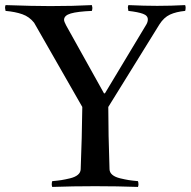

<svg xmlns="http://www.w3.org/2000/svg" viewBox="-20 -738 756 761"><path d="M2 -717.8Q112.3 -713.9 179.2 -713.9Q270.5 -713.9 344.2 -717.8Q346.2 -710 346.2 -707Q346.2 -701.7 344.2 -694.8Q287.1 -692.4 260.5 -684.6Q233.9 -676.8 233.9 -659.2Q233.9 -652.8 242.2 -637.2L392.1 -368.2H396L560.1 -641.1Q565.9 -650.9 565.9 -661.1Q565.9 -676.3 546.6 -683.3Q527.3 -690.4 488.8 -694.8Q486.8 -705.6 486.8 -708Q486.8 -711.9 488.8 -717.8Q551.8 -714.8 603 -714.8Q658.2 -714.8 713.9 -717.8Q715.8 -711.9 715.8 -708Q715.8 -700.2 713.9 -694.8Q678.2 -691.4 653.8 -680.2Q629.4 -668.9 611.8 -641.1L409.2 -314Q409.2 -208.5 414.1 -66.9Q414.6 -54.2 425.3 -45.2Q436 -36.1 456.3 -31.2Q476.6 -26.4 490.5 -24.2Q504.4 -22 526.9 -20Q528.8 -14.2 528.8 -6.8Q528.8 -2.9 526.9 2.9Q444.8 0 356.9 0Q269.5 0 187 2.9Q185.1 -2.9 185.1 -6.8Q185.1 -15.1 187 -20Q209.5 -22 223.4 -24.2Q237.3 -26.4 257.6 -31.2Q277.8 -36.1 288.6 -45.2Q299.3 -54.2 299.8 -66.9Q304.7 -189.5 306.2 -314L115.2 -647.9Q96.2 -671.9 68.4 -681.6Q40.5 -691.4 2 -694.8Q0 -703.6 0 -707Q0 -711.9 2 -717.8Z"/></svg>

Font: Jacques Francois
Style: Regular
Weight: 400
Designer: Manvel Shmavonyan, Alexei Vanyashin
Foundry: Cyreal (www.cyreal.org)
Version: Version 1.003